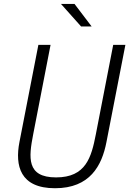

<svg xmlns="http://www.w3.org/2000/svg" viewBox="-20 -962 668 993"><path d="M270 -44.5C116 -44.5 128.5 -148 151.5 -266.5L241.5 -730H178.5L80.5 -227C57 -105.5 83.5 11.5 264.5 11.5C445.5 11.5 507 -105.5 530.5 -227L628.5 -730H565.5L475.5 -266.5C452.5 -148 424 -44.5 270 -44.5ZM454 -825 365.5 -941.5H295.5L399.5 -825Z"/></svg>

Font: Monaspace Neon ExtraLight
Style: Italic
Weight: 200
Italic angle: -11°
Designer: Riley Cran & the Lettermatic Team
Foundry: Lettermatic
Version: Version 1.200 (Monaspace Neon)